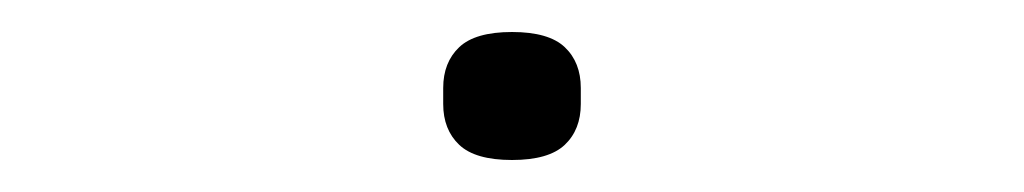

<svg xmlns="http://www.w3.org/2000/svg" viewBox="-20 -94 640 120"><path d="M300 6Q277 6 267 -3.5Q257 -13 257 -29V-39Q257 -55 267 -64.5Q277 -74 300 -74Q323 -74 333 -64.5Q343 -55 343 -39V-29Q343 -13 333 -3.5Q323 6 300 6Z"/></svg>

Font: IBM Plex Mono ExtLt
Style: Regular
Weight: 200
Monospace: yes
Designer: Mike Abbink, Paul van der Laan, Pieter van Rosmalen
Foundry: Bold Monday
Version: Version 2.3